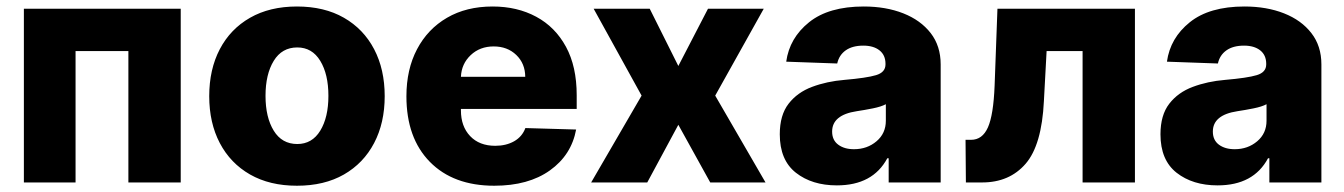

<svg xmlns="http://www.w3.org/2000/svg" viewBox="-20 -573 4221 603"><path d="M55 0V-545.5H547.6V0H383.2V-412.6H217.3V0Z M912.6 10.3Q827.1 10.3 765.3 -25Q703.5 -60.4 670.3 -123.8Q637.1 -187.1 637.1 -271Q637.1 -355.1 670.3 -418.5Q703.5 -481.9 765.3 -517.2Q827.1 -552.6 912.6 -552.6Q998.6 -552.6 1060.2 -517.2Q1121.8 -481.9 1155 -418.5Q1188.2 -355.1 1188.2 -271Q1188.2 -187.1 1155 -123.8Q1121.8 -60.4 1060.2 -25Q998.6 10.3 912.6 10.3ZM913.7 -120.7Q960.2 -120.7 985.8 -162.6Q1011.4 -204.5 1011.4 -272Q1011.4 -339.8 985.8 -381.9Q960.2 -424 913.7 -424Q865.4 -424 839.7 -381.9Q813.9 -339.8 813.9 -272Q813.9 -204.5 839.7 -162.6Q865.4 -120.7 913.7 -120.7Z M1532.3 10.3Q1403.8 10.3 1330.1 -64.6Q1256.4 -139.6 1256.4 -270.6Q1256.4 -355.1 1289.8 -418.5Q1323.2 -481.9 1383.9 -517.2Q1444.6 -552.6 1527 -552.6Q1604.4 -552.6 1664.1 -520.4Q1723.7 -488.3 1757.5 -426.1Q1791.2 -364 1791.2 -274.1V-230.8H1427.6V-226.2Q1427.6 -176.1 1456.5 -145.6Q1485.4 -115.1 1535.5 -115.1Q1569.6 -115.1 1594.8 -129.4Q1620 -143.8 1630 -170.8L1789.4 -166.2Q1774.5 -85.9 1707 -37.8Q1639.6 10.3 1532.3 10.3ZM1427.6 -331.7H1629.6Q1629.3 -373.6 1601.4 -400.4Q1573.5 -427.2 1530.5 -427.2Q1487.2 -427.2 1458.3 -399.9Q1429.3 -372.5 1427.6 -331.7Z M2020.6 -545.5 2110.4 -365.8 2203.5 -545.5H2378.6L2226.2 -272.7L2384.2 0H2210.6L2110.4 -181.1L2012.8 0H1836.6L1995 -272.7L1844.5 -545.5Z M2608.3 9.2Q2530.2 9.2 2479.6 -30.5Q2429 -70.3 2429 -151.3Q2429 -211.6 2456.7 -247.3Q2484.4 -283 2530.5 -300.2Q2576.7 -317.5 2631.7 -322.1Q2701.7 -328.1 2731.4 -337Q2761 -345.9 2761 -370.7V-372.5Q2761 -399.9 2742.2 -414.8Q2723.4 -429.7 2691.4 -429.7Q2657 -429.7 2636 -414.8Q2615.1 -399.9 2609.4 -373.6L2449.2 -379.3Q2459.5 -453.8 2521.1 -503.2Q2582.7 -552.6 2692.8 -552.6Q2762.4 -552.6 2816.9 -531.1Q2871.4 -509.6 2902.9 -469.1Q2934.3 -428.6 2934.3 -370.7V0H2771V-76H2766.7Q2721.2 9.2 2608.3 9.2ZM2661.9 -104.4Q2703.5 -104.4 2732.8 -129.3Q2762.1 -154.1 2762.1 -193.9V-245.7Q2747.5 -237.9 2721.1 -232.6Q2694.6 -227.3 2670.5 -223.7Q2593.4 -212 2593.4 -159.8Q2593.4 -132.8 2612.6 -118.6Q2631.7 -104.4 2661.9 -104.4Z M3013.5 0 3012.4 -133.9H3029.8Q3065.3 -133.9 3082.7 -172.9Q3100.1 -212 3103.7 -304L3112.6 -545.5H3544.4V0H3380V-412.6H3267L3258.5 -255.7Q3251.8 -117.2 3201 -58.6Q3150.2 0 3064.6 0Z M3804 9.2Q3725.9 9.2 3675.2 -30.5Q3624.6 -70.3 3624.6 -151.3Q3624.6 -211.6 3652.3 -247.3Q3680 -283 3726.2 -300.2Q3772.4 -317.5 3827.4 -322.1Q3897.4 -328.1 3927 -337Q3956.7 -345.9 3956.7 -370.7V-372.5Q3956.7 -399.9 3937.9 -414.8Q3919 -429.7 3887.1 -429.7Q3852.6 -429.7 3831.7 -414.8Q3810.7 -399.9 3805 -373.6L3644.9 -379.3Q3655.2 -453.8 3716.8 -503.2Q3778.4 -552.6 3888.5 -552.6Q3958.1 -552.6 4012.6 -531.1Q4067.1 -509.6 4098.5 -469.1Q4130 -428.6 4130 -370.7V0H3966.6V-76H3962.4Q3916.9 9.2 3804 9.2ZM3857.6 -104.4Q3899.1 -104.4 3928.4 -129.3Q3957.7 -154.1 3957.7 -193.9V-245.7Q3943.2 -237.9 3916.7 -232.6Q3890.3 -227.3 3866.1 -223.7Q3789.1 -212 3789.1 -159.8Q3789.1 -132.8 3808.2 -118.6Q3827.4 -104.4 3857.6 -104.4Z"/></svg>

Font: Inter UI Extra Bold
Style: Regular
Weight: 800
Designer: Rasmus Andersson
Foundry: rsms
Version: 3.2;8d6f07862